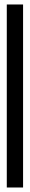

<svg xmlns="http://www.w3.org/2000/svg" viewBox="-20 -790 135 857"><path d="M83 -770V46.9H10.3V-770Z"/></svg>

Font: Flanker
Style: Bold
Weight: 700
Designer: Flanker
Foundry: Flanker
Version: Version 2.021